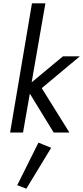

<svg xmlns="http://www.w3.org/2000/svg" viewBox="-20 -800 502 1159"><path d="M360 -460H462L232 -268L399 0H304L160 -235L119 0H41L173 -780H254L171 -303ZM212 61 289 92 139 339 84 318Z"/></svg>

Font: Von Book
Style: Italic
Weight: 400
Version: Version 4.000; ttfautohint (v1.8.4.7-5d5b)